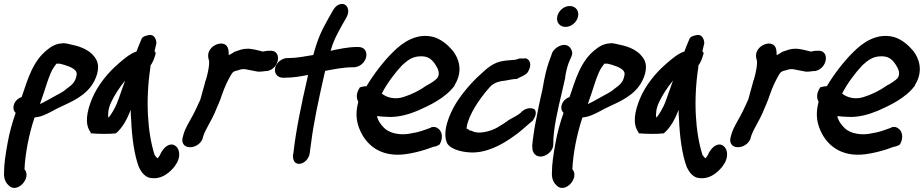

<svg xmlns="http://www.w3.org/2000/svg" viewBox="-21 -739 4600 956"><path d="M46 -199C47 -189 51 -184 57 -177C41 -132 26 -79 17 -28C7 27 -1 77 -1 124C-2 156 11 175 25 187C67 224 136 147 102 105L101 103C104 31 122 -68 151 -154C157 -155 164 -156 170 -157C200 -163 234 -183 262 -198C306 -221 386 -247 432 -309C458 -344 479 -399 460 -439C437 -485 387 -506 338 -516C291 -528 289 -523 289 -523C266 -523 239 -512 218 -494C140 -436 115 -336 87 -256C58 -246 44 -220 46 -199ZM178 -221C204 -291 223 -372 249 -407C263 -425 257 -422 267 -422H269C278 -423 282 -420 299 -416C335 -405 363 -391 361 -369C356 -330 337 -316 308 -295C291 -279 266 -269 237 -252C220 -243 199 -230 178 -221Z M437 -247C411 -183 399 -121 431 -79L430 -75H435C468 -72 521 -71 556 -75C591 -104 613 -149 630 -192C630 -178 630 -160 632 -145C635 -63 647 33 671 94C683 119 698 137 719 145C784 162 830 113 848 90L861 70C882 29 868 -5 849 -15C834 -25 808 -20 786 13C782 19 779 24 775 34L765 48C765 48 764 48 763 49C760 46 755 42 749 33C713 -79 703 -241 728 -404C728 -408 728 -411 729 -414C737 -424 746 -443 753 -468C755 -473 755 -479 748 -484C752 -495 754 -512 758 -525C757 -537 751 -576 710 -562C697 -559 691 -555 686 -550C680 -535 668 -509 659 -483C626 -471 601 -450 571 -424C520 -381 466 -317 437 -247ZM532 -229C550 -268 576 -306 602 -338C588 -301 575 -259 561 -224C554 -206 534 -169 519 -153C515 -169 518 -199 532 -229Z M888 -52C883 -32 892 -6 925 -6C952 -6 976 -23 986 -44L987 -47L992 -64C1004 -98 1031 -137 1050 -181V-182C1060 -207 1074 -234 1084 -267C1099 -309 1110 -332 1128 -364C1137 -380 1143 -385 1164 -389L1177 -393C1188 -396 1201 -395 1212 -392C1266 -381 1267 -382 1267 -382C1276 -382 1286 -383 1300 -385H1308C1374 -396 1385 -495 1319 -486H1310C1302 -485 1298 -484 1286 -482L1285 -483L1269 -487C1260 -489 1254 -491 1248 -492L1230 -495C1205 -499 1182 -494 1167 -488L1146 -481C1139 -475 1129 -471 1118 -464C1118 -473 1118 -482 1116 -492C1105 -552 1006 -514 1016 -454C1017 -443 1019 -442 1020 -437C1022 -418 1017 -391 1010 -362C1007 -349 1003 -337 1000 -330V-328C997 -314 992 -301 988 -285L984 -270C982 -262 979 -250 976 -242C964 -217 951 -186 937 -161C923 -134 903 -105 893 -71Z M1349 -401C1343 -373 1361 -352 1388 -352H1396C1441 -352 1477 -359 1513 -366L1510 -352C1481 -227 1452 -88 1440 23L1437 37L1438 38C1436 102 1517 81 1522 18C1523 4 1525 -2 1529 -34C1540 -124 1567 -250 1591 -356L1598 -386C1632 -393 1691 -404 1731 -404H1740C1766 -404 1795 -424 1802 -454C1808 -480 1795 -505 1764 -505H1755C1712 -505 1661 -494 1625 -486C1640 -537 1652 -559 1680 -610L1704 -652C1721 -683 1711 -708 1696 -716C1682 -724 1655 -719 1638 -689L1614 -647C1581 -588 1562 -550 1540 -469V-468C1540 -468 1538 -467 1538 -465C1501 -459 1456 -450 1418 -450H1411C1382 -450 1355 -427 1349 -401Z M1771 -304C1750 -273 1754 -248 1763 -232C1750 -183 1752 -145 1765 -107C1796 -19 1872 45 1996 29C2032 24 2065 16 2097 6L2137 -8C2152 -10 2161 -15 2166 -19L2167 -18C2188 -53 2179 -84 2163 -97C2153 -106 2141 -110 2125 -105L2124 -103L2081 -88C2064 -82 2041 -77 2010 -72C1954 -65 1908 -82 1888 -106C1873 -122 1861 -138 1856 -161C1871 -159 1890 -158 1909 -157C1965 -154 2018 -171 2059 -188C2115 -213 2195 -249 2242 -312L2243 -316C2287 -387 2262 -450 2234 -486C2209 -515 2178 -543 2137 -555C2055 -576 1985 -530 1935 -479C1890 -435 1842 -373 1804 -310C1788 -309 1777 -306 1771 -304ZM1880 -273C1905 -323 1947 -378 1981 -414C2010 -441 2032 -455 2063 -458C2110 -463 2130 -443 2147 -417C2161 -396 2171 -372 2157 -351C2147 -339 2124 -324 2101 -312C2069 -289 2029 -269 1988 -256C1945 -242 1905 -253 1880 -273Z M2249 -224C2218 -173 2179 -85 2205 -26C2224 6 2280 18 2321 20C2399 24 2477 -17 2536 -60C2568 -81 2598 -111 2630 -137V-136C2638 -148 2657 -176 2640 -195C2615 -208 2586 -195 2571 -177C2556 -164 2533 -154 2508 -139V-138C2495 -128 2475 -116 2455 -104C2420 -84 2359 -69 2329 -87L2328 -88C2322 -89 2319 -89 2316 -89V-92L2302 -99C2303 -106 2304 -118 2309 -132C2331 -199 2382 -266 2424 -312C2450 -332 2466 -334 2497 -338C2509 -340 2534 -346 2552 -346H2555L2557 -349C2595 -365 2608 -376 2611 -388C2625 -411 2622 -442 2596 -449L2592 -448H2566C2554 -445 2555 -443 2541 -441C2523 -439 2504 -439 2482 -435C2439 -429 2403 -399 2374 -371C2329 -332 2280 -274 2249 -224Z M2754 -658C2747 -627 2767 -605 2795 -605C2823 -605 2851 -628 2857 -656C2864 -685 2845 -709 2816 -709C2785 -709 2760 -684 2754 -658ZM2691 -352C2686 -332 2684 -311 2679 -289C2674 -267 2668 -242 2663 -217L2648 -141C2640 -104 2631 -41 2629 -13V-11C2630 -6 2630 -5 2630 3C2631 16 2638 25 2643 30C2673 59 2734 23 2734 -20C2732 -92 2758 -200 2779 -289L2794 -355H2793C2798 -386 2805 -415 2816 -439L2824 -457C2832 -474 2827 -487 2822 -495C2800 -536 2741 -508 2727 -473V-472L2720 -452C2709 -424 2698 -389 2691 -352Z M2774 -199C2775 -189 2779 -184 2785 -177C2769 -132 2754 -79 2745 -28C2735 27 2727 77 2727 124C2726 156 2739 175 2753 187C2795 224 2864 147 2830 105L2829 103C2832 31 2850 -68 2879 -154C2885 -155 2892 -156 2898 -157C2928 -163 2962 -183 2990 -198C3034 -221 3114 -247 3160 -309C3186 -344 3207 -399 3188 -439C3165 -485 3115 -506 3066 -516C3019 -528 3017 -523 3017 -523C2994 -523 2967 -512 2946 -494C2868 -436 2843 -336 2815 -256C2786 -246 2772 -220 2774 -199ZM2906 -221C2932 -291 2951 -372 2977 -407C2991 -425 2985 -422 2995 -422H2997C3006 -423 3010 -420 3027 -416C3063 -405 3091 -391 3089 -369C3084 -330 3065 -316 3036 -295C3019 -279 2994 -269 2965 -252C2948 -243 2927 -230 2906 -221Z M3165 -247C3139 -183 3127 -121 3159 -79L3158 -75H3163C3196 -72 3249 -71 3284 -75C3319 -104 3341 -149 3358 -192C3358 -178 3358 -160 3360 -145C3363 -63 3375 33 3399 94C3411 119 3426 137 3447 145C3512 162 3558 113 3576 90L3589 70C3610 29 3596 -5 3577 -15C3562 -25 3536 -20 3514 13C3510 19 3507 24 3503 34L3493 48C3493 48 3492 48 3491 49C3488 46 3483 42 3477 33C3441 -79 3431 -241 3456 -404C3456 -408 3456 -411 3457 -414C3465 -424 3474 -443 3481 -468C3483 -473 3483 -479 3476 -484C3480 -495 3482 -512 3486 -525C3485 -537 3479 -576 3438 -562C3425 -559 3419 -555 3414 -550C3408 -535 3396 -509 3387 -483C3354 -471 3329 -450 3299 -424C3248 -381 3194 -317 3165 -247ZM3260 -229C3278 -268 3304 -306 3330 -338C3316 -301 3303 -259 3289 -224C3282 -206 3262 -169 3247 -153C3243 -169 3246 -199 3260 -229Z M3616 -52C3611 -32 3620 -6 3653 -6C3680 -6 3704 -23 3714 -44L3715 -47L3720 -64C3732 -98 3759 -137 3778 -181V-182C3788 -207 3802 -234 3812 -267C3827 -309 3838 -332 3856 -364C3865 -380 3871 -385 3892 -389L3905 -393C3916 -396 3929 -395 3940 -392C3994 -381 3995 -382 3995 -382C4004 -382 4014 -383 4028 -385H4036C4102 -396 4113 -495 4047 -486H4038C4030 -485 4026 -484 4014 -482L4013 -483L3997 -487C3988 -489 3982 -491 3976 -492L3958 -495C3933 -499 3910 -494 3895 -488L3874 -481C3867 -475 3857 -471 3846 -464C3846 -473 3846 -482 3844 -492C3833 -552 3734 -514 3744 -454C3745 -443 3747 -442 3748 -437C3750 -418 3745 -391 3738 -362C3735 -349 3731 -337 3728 -330V-328C3725 -314 3720 -301 3716 -285L3712 -270C3710 -262 3707 -250 3704 -242C3692 -217 3679 -186 3665 -161C3651 -134 3631 -105 3621 -71Z M4063 -304C4042 -273 4046 -248 4055 -232C4042 -183 4044 -145 4057 -107C4088 -19 4164 45 4288 29C4324 24 4357 16 4389 6L4429 -8C4444 -10 4453 -15 4458 -19L4459 -18C4480 -53 4471 -84 4455 -97C4445 -106 4433 -110 4417 -105L4416 -103L4373 -88C4356 -82 4333 -77 4302 -72C4246 -65 4200 -82 4180 -106C4165 -122 4153 -138 4148 -161C4163 -159 4182 -158 4201 -157C4257 -154 4310 -171 4351 -188C4407 -213 4487 -249 4534 -312L4535 -316C4579 -387 4554 -450 4526 -486C4501 -515 4470 -543 4429 -555C4347 -576 4277 -530 4227 -479C4182 -435 4134 -373 4096 -310C4080 -309 4069 -306 4063 -304ZM4172 -273C4197 -323 4239 -378 4273 -414C4302 -441 4324 -455 4355 -458C4402 -463 4422 -443 4439 -417C4453 -396 4463 -372 4449 -351C4439 -339 4416 -324 4393 -312C4361 -289 4321 -269 4280 -256C4237 -242 4197 -253 4172 -273Z"/></svg>

Font: Stray Cat
Style: ExBlkCnObl
Weight: 1000
Version: Version 1.0